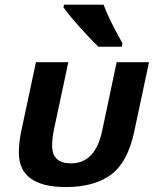

<svg xmlns="http://www.w3.org/2000/svg" viewBox="-20 -775 683 811"><path d="M258.3 15.1Q59.6 15.1 59.6 -130.4Q59.6 -171.9 69.3 -218.8L131.8 -512.2H268.6L208 -228.5Q200.2 -190.9 200.2 -159.2Q200.2 -85 279.8 -85Q382.8 -85 411.6 -222.7L472.7 -512.2H609.4L546.9 -218.8Q519.5 -89.4 448.7 -37.1Q377.9 15.1 258.3 15.1ZM494.1 -577.6H395.5Q370.1 -601.6 321.8 -654.8Q273.4 -708 248 -744.1L250.5 -755.4H417.5Q436.5 -700.7 497.1 -592.3Z"/></svg>

Font: Cadman
Style: Bold Italic
Weight: 700
Italic angle: -12°
Designer: Paul James MIller
Foundry: High-Logic / Made with FontCreator
Version: Version 2.114;March 28, 2021;FontCreator 13.0.0.2683 64-bit